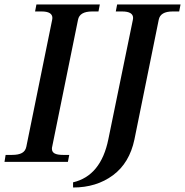

<svg xmlns="http://www.w3.org/2000/svg" viewBox="-35 -720 823 854"><path d="M-10 -31H19Q47 -31 62.5 -39.5Q78 -48 82 -67L197 -632Q198 -635 198 -640Q198 -669 150 -669H121L127 -700H409L403 -669H375Q319 -669 312 -632L197 -67Q196 -64 196 -58Q196 -44 208 -37.5Q220 -31 245 -31H273L267 0H-15ZM290 91Q414 62 447 -101L556 -632Q557 -635 557 -640Q557 -669 508 -669H480L486 -700H768L762 -669H733Q678 -669 671 -632L563 -100Q541 5 467.5 59.5Q394 114 290 114Z"/></svg>

Font: Taviraj Medium
Style: Italic
Weight: 500
Italic angle: -12°
Designer: Katatrad Team
Foundry: CadsonDemak
Version: Version 1.001